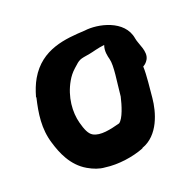

<svg xmlns="http://www.w3.org/2000/svg" viewBox="-46 -714 371 373"><g transform="rotate(10 140.0 -528.0)"><path d="M26 -506V-505H27C36 -475 47 -446 72 -423C89 -407 114 -387 147 -387C160 -387 172 -389 182 -394C207 -404 232 -424 247 -443V-444C272 -473 261 -517 249 -543C241 -560 231 -584 221 -600C223 -603 225 -608 225 -614C225 -631 204 -641 196 -651C170 -683 119 -666 97 -649C63 -627 21 -599 21 -542C21 -530 23 -518 26 -506ZM91 -574C97 -593 97 -592 114 -606C120 -611 128 -620 139 -628C141 -616 150 -607 154 -603C165 -592 176 -561 188 -535C193 -519 199 -493 194 -483C180 -469 163 -453 147 -453C138 -453 129 -460 118 -471C101 -488 87 -516 87 -549C87 -557 88 -565 91 -574Z"/></g></svg>

Font: Stray Cat
Style: ExBdExt
Weight: 800
Version: Version 1.0